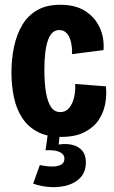

<svg xmlns="http://www.w3.org/2000/svg" viewBox="-20 -561 476 805"><path d="M237 13Q178 13 138 -8Q98 -29 73.5 -66Q49 -103 38.5 -152.5Q28 -202 28 -258Q28 -314 39 -365.5Q50 -417 73.5 -456.5Q97 -496 136 -518.5Q175 -541 233 -541Q296 -541 337 -515Q378 -489 398 -445.5Q418 -402 414 -351L282 -334Q283 -362 277.5 -385Q272 -408 260 -421.5Q248 -435 228 -435Q212 -435 200.5 -424.5Q189 -414 181.5 -393.5Q174 -373 170 -341.5Q166 -310 166 -268Q166 -212 173 -172Q180 -132 194.5 -111.5Q209 -91 233 -91Q256 -91 270.5 -109Q285 -127 291 -154.5Q297 -182 295 -209L424 -199Q428 -162 421 -125Q414 -88 393 -57Q372 -26 333.5 -6.5Q295 13 237 13ZM119 209 147 131Q161 134 178 136Q195 138 211.5 136.5Q228 135 239 127.5Q250 120 250 104Q250 95 245 88Q240 81 230.5 76.5Q221 72 206.5 70Q192 68 171 69L182 -10H232L226 45Q258 40 284 46.5Q310 53 325 71Q340 89 340 119Q340 157 320 180.5Q300 204 267 214.5Q234 225 195 223.5Q156 222 119 209Z"/></svg>

Font: Bricolage Grotesque 24pt Condensed
Style: Bold
Weight: 700
Width: 3
Designer: Mathieu Triay
Foundry: Atelier Triay
Version: Version 1.001;gftools[0.9.33.dev8+g029e19f]